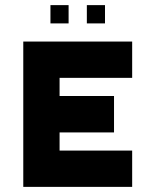

<svg xmlns="http://www.w3.org/2000/svg" viewBox="-20 -729 606 749"><path d="M495.6 -425.3H212.4V-354.5H424.8V-212.4H212.4V-141.6H495.6V0H70.8V-566.9H495.6ZM247.6 -637.7H176.8V-709H247.6ZM389.6 -637.7H318.8V-709H389.6Z"/></svg>

Font: Blazma
Style: Regular
Weight: 400
Designer: GGBotNet
Version: 1.00